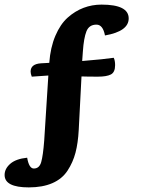

<svg xmlns="http://www.w3.org/2000/svg" viewBox="-23 -694 617 834"><path d="M331 -362 319 -130Q316 -73 305 -31Q294 11 270.5 47Q247 83 204.5 101.5Q162 120 102 120Q-3 120 -3 66Q-3 39 21.5 17.5Q46 -4 95 -9Q103 38 124 38Q148 38 156 10Q164 -18 169 -83L187 -366L115 -361Q110 -374 110 -383Q110 -416 155 -419L191 -421Q196 -488 217.5 -538.5Q239 -589 271 -617.5Q303 -646 340 -660Q377 -674 418 -674Q536 -674 536 -614Q536 -558 433 -540Q424 -587 396 -587Q364 -587 352.5 -558Q341 -529 337 -471L334 -429Q432 -437 471 -443Q477 -431 477 -411Q477 -380 458.5 -370.5Q440 -361 402 -361Q355 -361 331 -362Z"/></svg>

Font: Overlock
Style: Black
Weight: 900
Designer: Dario Muhafara
Foundry: Dario Manuel Muhafara
Version: Version 1.001